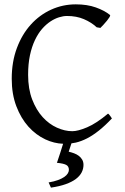

<svg xmlns="http://www.w3.org/2000/svg" viewBox="-20 -650 576 887"><path d="M271.5 14.2Q230 12.7 189.9 -5.9Q146 -26.4 111.3 -64.9Q76.7 -103.5 55.4 -159.4Q34.2 -215.3 34.2 -286.1Q34.2 -364.3 57.9 -427.7Q81.5 -491.2 122.1 -536.1Q162.6 -581.1 216.3 -605.5Q270 -629.9 330.1 -629.9Q382.8 -629.9 422.6 -615.7Q462.4 -601.6 487.8 -581.1Q490.7 -578.6 486.3 -571.3Q481.9 -564 474.4 -554.7Q466.8 -545.4 458.3 -536.1Q449.7 -526.9 443.8 -521L426.8 -523.9Q401.9 -546.9 367.7 -561.5Q333.5 -576.2 289.1 -576.2Q272.5 -576.2 252.7 -570.1Q232.9 -564 212.9 -550.8Q192.9 -537.6 174.3 -516.4Q155.8 -495.1 141.4 -464.8Q127 -434.6 118.4 -394.8Q109.9 -355 109.9 -304.2Q109.9 -239.3 128.7 -190.4Q147.5 -141.6 177 -109.1Q206.5 -76.7 242.9 -60.3Q279.3 -43.9 314 -43.9Q340.3 -43.9 382.8 -62Q425.3 -80.1 479 -125Q481.4 -124 484.1 -120.8Q486.8 -117.7 489.3 -114.3Q491.7 -110.8 493.7 -107.7Q495.6 -104.5 497.1 -103Q465.8 -69.8 437.3 -47.1Q408.7 -24.4 382.1 -10.7Q355.5 2.9 330.1 8.8Q319.8 10.7 310.1 12.2L297.4 50.8Q310.1 53.7 322.5 58.3Q335 63 344.5 70.3Q354 77.6 359.9 87.9Q365.7 98.1 365.7 111.8Q365.7 129.9 357.2 146.5Q348.6 163.1 330.6 176.8Q312.5 190.4 283.9 200.7Q255.4 210.9 215.3 216.8L204.6 192.9Q230 188.5 247.8 181.9Q265.6 175.3 276.9 167.5Q288.1 159.7 293.2 151.1Q298.3 142.6 298.3 134.8Q298.3 118.2 285.6 111.6Q272.9 105 242.7 102.1L243.7 100.1Q244.1 98.6 247.6 88.4Q251 78.1 258.3 56.2Q263.2 40 271.5 14.2Z"/></svg>

Font: Akkhara
Style: Regular
Weight: 400
Designer: J. Victor Gaultney
Version: Version 1.00 June 13, 2006, initial release